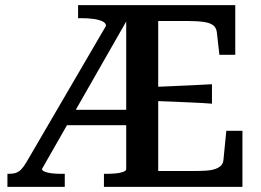

<svg xmlns="http://www.w3.org/2000/svg" viewBox="-20 -730 1018 750"><path d="M255 -301H493V-241H223ZM571 -390Q613 -392 652.5 -393.5Q692 -395 731 -397Q770 -399 808 -401V-325Q770 -328 731 -329.5Q692 -331 652.5 -333Q613 -335 571 -336ZM386 0V-51H395Q413 -51 431 -52.5Q449 -54 461 -58.5Q473 -63 473 -69V-648V-646L144 -70Q144 -64 154.5 -59.5Q165 -55 182 -53Q199 -51 218 -51H233V0H9V-51H14Q31 -51 42.5 -55Q54 -59 63.5 -69Q73 -79 83 -96L394 -629Q394 -640 380.5 -646.5Q367 -653 345.5 -656Q324 -659 298 -659H285V-710H899V-516H837L827 -604Q825 -622 812.5 -631.5Q800 -641 774.5 -644.5Q749 -648 710 -648H598V-62H731Q763 -62 785.5 -63.5Q808 -65 822.5 -70.5Q837 -76 844.5 -84.5Q852 -93 853 -107L864 -219H927V0Z"/></svg>

Font: Roboto Serif 36pt Medium
Style: Regular
Weight: 500
Designer: Greg Gazdowicz
Foundry: Commercial Type
Version: Version 1.008